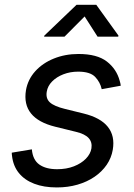

<svg xmlns="http://www.w3.org/2000/svg" viewBox="-20 -781 567 812"><path d="M220.2 11.7Q165.5 11.7 124.8 -3.9Q84 -19.5 59.8 -49.3Q35.6 -79.1 30.8 -122.1Q30.3 -125.5 30 -128.7Q29.8 -131.8 29.8 -135.3L114.7 -149.4Q118.7 -104.5 146.5 -85Q174.3 -65.4 221.7 -65.4Q261.2 -65.4 292.5 -77.6Q323.7 -89.8 343.3 -109.9Q362.8 -129.9 366.7 -153.8Q370.6 -179.7 355 -197Q339.4 -214.4 300.8 -223.6L213.4 -245.1Q142.1 -262.7 111.1 -301.3Q80.1 -339.8 89.8 -399.4Q97.7 -444.8 128.9 -479.5Q160.2 -514.2 207.8 -533.4Q255.4 -552.7 312 -552.7Q390.6 -552.7 431.9 -520.8Q473.1 -488.8 486.3 -439Q487.8 -434.1 489 -429Q490.2 -423.8 490.7 -418.5L410.2 -403.8Q403.8 -433.1 382.6 -455.6Q361.3 -478 310.5 -478Q276.9 -478 248 -466.8Q219.2 -455.6 200.4 -436.5Q181.6 -417.5 177.7 -393.1Q172.9 -364.7 190.9 -348.1Q209 -331.5 254.9 -320.3L334 -300.8Q405.3 -283.2 436 -244.6Q466.8 -206.1 457 -147.9Q451.2 -113.3 431.2 -84Q411.1 -54.7 379.6 -33.2Q348.1 -11.7 307.6 0Q267.1 11.7 220.2 11.7ZM252.9 -626H166.5L167.5 -630.4L303.7 -760.7H387.2L481 -630.4L480 -626H392.6L337.9 -711.4Z"/></svg>

Font: Inter
Style: Italic
Weight: 400
Italic angle: -9.3988°
Designer: Rasmus Andersson
Foundry: rsms
Version: Version 4.001;git-66647c0bb